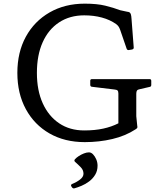

<svg xmlns="http://www.w3.org/2000/svg" viewBox="-20 -770 879 1051"><path d="M441 -686Q362 -686 303.5 -647.5Q245 -609 213.5 -538.5Q182 -468 182 -371Q182 -275 214 -204.5Q246 -134 304 -95Q362 -56 441 -56Q499 -56 545 -66Q591 -76 628 -95V-258Q628 -270 623.5 -274.5Q619 -279 607 -280L483 -295Q474 -296 474 -306V-328Q474 -337 484 -337H799Q808 -337 808 -327V-305Q808 -295 798 -294L746 -282Q734 -280 730 -274.5Q726 -269 726 -257V-134L731 -84Q733 -74 731.5 -70.5Q730 -67 722 -62Q667 -26 595 -9Q523 8 444 8Q334 8 251 -39.5Q168 -87 121.5 -172.5Q75 -258 75 -371Q75 -484 121.5 -569Q168 -654 251.5 -702Q335 -750 444 -750Q511 -750 556 -739Q601 -728 638 -714L675 -706Q685 -705 689.5 -702Q694 -699 696.5 -691Q699 -683 700 -666L712 -510Q713 -502 703 -499L685 -496Q676 -495 673 -504L638 -606Q634 -617 629.5 -624Q625 -631 616 -638Q582 -662 537.5 -674Q493 -686 441 -686ZM387 261Q379 263 373 254L370 249Q366 241 375 237Q400 227 418.5 212.5Q437 198 437 181Q437 161 422.5 146Q408 131 391 116Q384 110 390 102Q398 93 411 84.5Q424 76 439 70Q454 64 467 64Q479 64 489.5 75Q500 86 507 102.5Q514 119 514 137Q514 165 501 186.5Q488 208 468 223Q448 238 426.5 247Q405 256 387 261Z"/></svg>

Font: Hahmlet
Style: Regular
Weight: 400
Designer: Minjoo Ham & Mark Frömberg
Foundry: hypertype
Version: Version 1.002